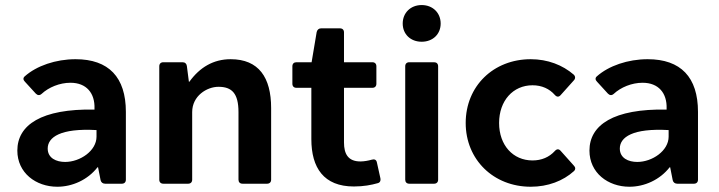

<svg xmlns="http://www.w3.org/2000/svg" viewBox="-20 -709 2776 741"><path d="M271.5 -480.5C195.3 -480.5 121.1 -455.1 75.2 -414.1C68.4 -408.2 69.3 -400.4 76.2 -393.6L118.2 -347.7C125 -340.8 132.8 -339.8 140.6 -346.7C168 -372.1 210 -389.6 252 -389.6C313.5 -389.6 346.7 -349.6 344.7 -290V-286.1C139.6 -290 46.9 -226.6 46.9 -127.9C46.9 -42 118.2 11.7 201.2 11.7C258.8 11.7 318.4 -14.6 356.4 -63.5H358.4L368.2 -13.7C370.1 -4.9 377 0 385.7 0H450.2C460 0 465.8 -5.9 465.8 -15.6V-277.3C465.8 -411.1 399.4 -480.5 271.5 -480.5ZM231.4 -84C197.3 -84 164.1 -98.6 164.1 -135.7C164.1 -179.7 213.9 -214.8 352.5 -207V-181.6C352.5 -127 289.1 -84 231.4 -84Z M870.1 -480.5C803.7 -480.5 751 -449.2 710.9 -393.6H709L701.2 -454.1C700.2 -462.9 694.3 -468.8 684.6 -468.8H610.4C600.6 -468.8 594.7 -462.9 594.7 -453.1V-15.6C594.7 -5.9 600.6 0 610.4 0H706.1C715.8 0 721.7 -5.9 721.7 -15.6V-276.4C721.7 -338.9 778.3 -374 823.2 -374C875 -374 900.4 -348.6 900.4 -276.4V-15.6C900.4 -5.9 906.2 0 916 0H1010.7C1020.5 0 1026.4 -5.9 1026.4 -15.6V-292C1026.4 -410.2 978.5 -480.5 870.1 -480.5Z M1415 -92.8C1401.4 -88.9 1384.8 -85.9 1371.1 -85.9C1323.2 -85.9 1307.6 -115.2 1307.6 -159.2V-370.1H1417C1426.8 -370.1 1432.6 -376 1432.6 -385.7V-453.1C1432.6 -462.9 1426.8 -468.8 1417 -468.8H1307.6V-584C1307.6 -593.8 1301.8 -599.6 1292 -599.6H1218.8C1210 -599.6 1204.1 -593.8 1202.1 -585L1182.6 -468.8H1124C1114.3 -468.8 1108.4 -462.9 1108.4 -453.1V-385.7C1108.4 -376 1114.3 -370.1 1124 -370.1H1181.6V-171.9C1181.6 -61.5 1229.5 10.7 1345.7 10.7C1383.8 10.7 1413.1 4.9 1437.5 -2C1446.3 -3.9 1450.2 -11.7 1448.2 -20.5L1434.6 -82C1432.6 -92.8 1424.8 -95.7 1415 -92.8Z M1607.4 -547.9C1650.4 -547.9 1680.7 -577.1 1680.7 -618.2C1680.7 -659.2 1650.4 -689.5 1607.4 -689.5C1564.5 -689.5 1534.2 -659.2 1534.2 -618.2C1534.2 -577.1 1564.5 -547.9 1607.4 -547.9ZM1543.9 -453.1V-15.6C1543.9 -5.9 1549.8 0 1559.6 0H1655.3C1665 0 1670.9 -5.9 1670.9 -15.6V-453.1C1670.9 -462.9 1665 -468.8 1655.3 -468.8H1559.6C1549.8 -468.8 1543.9 -462.9 1543.9 -453.1Z M2028.3 11.7C2094.7 11.7 2153.3 -10.7 2195.3 -48.8C2202.1 -55.7 2201.2 -63.5 2194.3 -70.3L2143.6 -127C2136.7 -134.8 2128.9 -134.8 2121.1 -126C2099.6 -102.5 2070.3 -89.8 2035.2 -89.8C1960 -89.8 1906.2 -148.4 1906.2 -234.4C1906.2 -320.3 1960 -379.9 2035.2 -379.9C2071.3 -379.9 2100.6 -366.2 2121.1 -342.8C2128.9 -334 2136.7 -334 2143.6 -341.8L2194.3 -398.4C2201.2 -405.3 2201.2 -414.1 2194.3 -420.9C2151.4 -458 2093.8 -480.5 2028.3 -480.5C1884.8 -480.5 1777.3 -377 1777.3 -234.4C1777.3 -92.8 1884.8 11.7 2028.3 11.7Z M2479.5 -480.5C2403.3 -480.5 2329.1 -455.1 2283.2 -414.1C2276.4 -408.2 2277.3 -400.4 2284.2 -393.6L2326.2 -347.7C2333 -340.8 2340.8 -339.8 2348.6 -346.7C2376 -372.1 2418 -389.6 2460 -389.6C2521.5 -389.6 2554.7 -349.6 2552.7 -290V-286.1C2347.7 -290 2254.9 -226.6 2254.9 -127.9C2254.9 -42 2326.2 11.7 2409.2 11.7C2466.8 11.7 2526.4 -14.6 2564.5 -63.5H2566.4L2576.2 -13.7C2578.1 -4.9 2585 0 2593.8 0H2658.2C2668 0 2673.8 -5.9 2673.8 -15.6V-277.3C2673.8 -411.1 2607.4 -480.5 2479.5 -480.5ZM2439.5 -84C2405.3 -84 2372.1 -98.6 2372.1 -135.7C2372.1 -179.7 2421.9 -214.8 2560.5 -207V-181.6C2560.5 -127 2497.1 -84 2439.5 -84Z"/></svg>

Font: Ed Sans Neue SemiBold
Style: Regular
Weight: 600
Designer: Stephen Hutchings
Version: Version 1.004;PS 001.004;hotconv 1.0.88;makeotf.lib2.5.64775